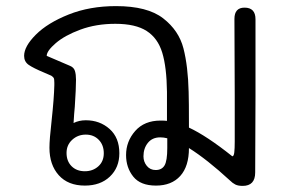

<svg xmlns="http://www.w3.org/2000/svg" viewBox="-20 -605 953 629"><path d="M817 -542V-288L816 -40Q816 4 775 4Q760 4 751 -0.5Q742 -5 733 -14Q658 -83 599 -120Q599 -60 570.5 -28.5Q542 3 491 3Q440 3 416.5 -26.5Q393 -56 393 -97Q393 -142 423 -176Q453 -210 506 -210Q520 -210 527 -209V-304Q526 -385 511.5 -432.5Q497 -480 460.5 -503.5Q424 -527 358 -527Q295 -527 243.5 -508Q192 -489 162.5 -463.5Q133 -438 133 -422L210 -389Q222 -384 225.5 -372.5Q229 -361 229 -344Q229 -315 225 -255Q223 -236 221 -202Q239 -211 261 -211Q307 -211 339 -182.5Q371 -154 371 -103Q371 -56 340 -26.5Q309 3 258 3Q203 3 172.5 -31Q142 -65 142 -121Q142 -148 149 -209Q157 -283 158 -326V-334Q158 -346 156 -349.5Q154 -353 148 -357L125 -367Q89 -382 74 -392.5Q59 -403 59 -422Q59 -453 97.5 -491.5Q136 -530 205 -557.5Q274 -585 360 -585Q463 -585 514.5 -545Q566 -505 581 -446.5Q596 -388 598 -304Q599 -277 599 -187Q657 -160 741 -93Q746 -93 747.5 -105.5Q749 -118 749 -141V-291L748 -543Q748 -580 781 -580Q817 -580 817 -542ZM261 -164Q235 -164 216.5 -147Q198 -130 198 -104Q198 -77 214.5 -60.5Q231 -44 258 -44Q284 -44 302 -60Q320 -76 320 -103Q320 -130 303.5 -147Q287 -164 261 -164ZM528 -152Q516 -155 505 -155Q479 -155 464.5 -137Q450 -119 450 -93Q450 -75 461 -61.5Q472 -48 490 -48Q510 -48 519 -63Q528 -78 528 -120Z"/></svg>

Font: Mali
Style: Regular
Weight: 400
Version: Version 1.000; ttfautohint (v1.6)